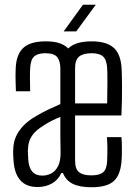

<svg xmlns="http://www.w3.org/2000/svg" viewBox="-20 -781 579 808"><path d="M138 6Q45 6 37 -104Q36 -119 35.5 -130.5Q35 -142 36 -157Q40 -242 138 -296Q160 -309 184.5 -320.5Q209 -332 234 -343V-493Q234 -522 221.5 -539.5Q209 -557 170 -557Q140 -557 124.5 -544Q109 -531 107 -495Q106 -480 106 -449Q106 -418 107 -397H47Q46 -422 45.5 -444Q45 -466 46 -492Q48 -551 77.5 -579Q107 -607 173 -607Q208 -607 231 -599Q254 -591 267 -577Q297 -607 366 -607Q428 -607 458.5 -580Q489 -553 492 -489Q493 -473 493.5 -418Q494 -363 491 -295H296V-106Q296 -69 313 -56Q330 -43 365 -43Q400 -43 415 -57Q430 -71 431 -106Q432 -129 432 -152.5Q432 -176 430 -204H491Q493 -185 493 -156.5Q493 -128 492 -112Q489 -48 460.5 -20.5Q432 7 366 7Q315 7 286 -7.5Q257 -22 245 -53H238Q226 -25 199.5 -9.5Q173 6 138 6ZM296 -346H431Q432 -395 432 -435Q432 -475 431 -494Q429 -529 414 -543Q399 -557 366 -557Q330 -557 313 -543Q296 -529 296 -495ZM158 -42Q177 -42 194.5 -50.5Q212 -59 223.5 -80Q235 -101 235 -138Q234 -170 234 -206Q234 -242 234 -289Q216 -282 196 -272Q176 -262 150 -244Q99 -209 98 -156Q97 -148 97.5 -136.5Q98 -125 99 -108Q104 -42 158 -42ZM248 -649 329 -761H383L301 -649Z"/></svg>

Font: Big Shoulders Text Light
Style: Regular
Weight: 300
Designer: Patric King
Foundry: XO Type Co
Version: Version 1.000; ttfautohint (v1.8.2)